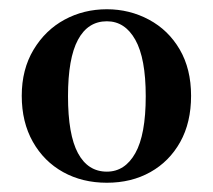

<svg xmlns="http://www.w3.org/2000/svg" viewBox="-20 -858 460 415"><path d="M211 -463Q158 -463 116.5 -486Q75 -509 51 -551.5Q27 -594 27 -651Q27 -708 52.5 -750.5Q78 -793 119.5 -815.5Q161 -838 211 -838Q260 -838 302 -815.5Q344 -793 368.5 -751Q393 -709 393 -651Q393 -593 369.5 -551Q346 -509 305 -486Q264 -463 211 -463ZM211 -487Q250 -487 272.5 -527Q295 -567 295 -650Q295 -732 272.5 -772Q250 -812 211 -812Q170 -812 148.5 -772Q127 -732 127 -650Q127 -567 148.5 -527Q170 -487 211 -487Z"/></svg>

Font: Noto Serif JP ExtraBold
Style: Regular
Weight: 800
Designer: Ryoko NISHIZUKA 西塚涼子 (kana & ideographs); Frank Grießhammer (Latin, Greek & Cyrillic); Wenlong ZHANG 张文龙 (bopomofo); San
Foundry: Adobe
Version: Version 2.003-H1;hotconv 1.1.1;makeotfexe 2.6.0